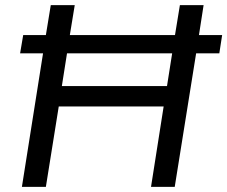

<svg xmlns="http://www.w3.org/2000/svg" viewBox="-20 -725 882 745"><path d="M65 0 147 -518H58L70 -589H158L177 -705H270L251 -589H659L678 -705H770L752 -589H842L831 -518H741L658 0H566L615 -312H208L158 0ZM220 -391H628L648 -518H240Z"/></svg>

Font: Nunito Sans 12pt ExtraLight 12pt Medium
Style: Italic
Weight: 500
Italic angle: -9°
Version: Version 3.101;gftools[0.9.27]